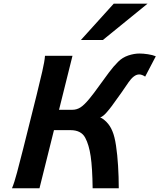

<svg xmlns="http://www.w3.org/2000/svg" viewBox="-20 -1003 850 1023"><path d="M366.2 -705.6 190.4 0H43.9Q56.2 -28.8 70.8 -84Q85.4 -139.2 103.5 -210.4L174.8 -495.6Q192.4 -566.9 205.1 -621.8Q217.8 -676.8 219.7 -705.6ZM260.3 -309.6 287.1 -418H365.2Q388.7 -418 408.7 -430.7Q428.7 -443.4 455.6 -476.1Q480.5 -506.3 506.8 -543.5Q533.2 -580.6 559.6 -615.7Q585.9 -650.9 609.9 -674.3Q632.3 -696.8 663.3 -707.3Q694.3 -717.8 723.1 -717.8Q742.7 -717.8 767.8 -714.1Q793 -710.4 810.1 -703.1L753.4 -594.7Q748.5 -598.6 739.3 -602.5Q730 -606.4 722.2 -606.4Q707 -606.4 692.6 -595.2Q678.2 -584 665.5 -565.4Q649.4 -541.5 626.7 -509Q604 -476.6 575.2 -437.5Q563.5 -421.4 546.4 -402.1Q529.3 -382.8 513.7 -377Q527.8 -372.6 547.4 -353Q566.9 -333.5 578.6 -304.7Q590.8 -276.4 598.1 -227.5Q605.5 -178.7 609.1 -119.4Q612.8 -60.1 612.8 0H473.6Q472.2 -109.4 463.1 -170.7Q454.1 -231.9 434.1 -269Q412.6 -309.6 355.5 -309.6ZM585.9 -983.4H766.1L528.3 -790H411.1Z"/></svg>

Font: Andika
Style: Bold Italic
Weight: 700
Italic angle: -14°
Designer: Victor Gaultney, Annie Olsen, Julie Remington, Don Collingsworth, Eric Hays, Becca Hirsbrunner
Foundry: SIL International
Version: Version 6.101